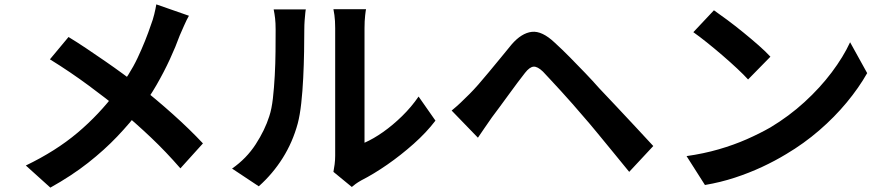

<svg xmlns="http://www.w3.org/2000/svg" viewBox="-20 -807 4040 877"><path d="M843 -735Q833 -718 821 -690.5Q809 -663 801 -645Q783 -595 756 -536.5Q729 -478 695 -419Q661 -360 620 -306Q574 -245 515.5 -183.5Q457 -122 382 -63Q307 -4 210 50L98 -51Q235 -117 334 -200.5Q433 -284 511 -388Q572 -465 608.5 -542.5Q645 -620 670 -695Q678 -715 684.5 -741.5Q691 -768 694 -787ZM293 -638Q331 -615 373.5 -586.5Q416 -558 459.5 -528Q503 -498 542.5 -469Q582 -440 614 -416Q694 -353 770 -285Q846 -217 907 -152L804 -38Q738 -114 670 -178.5Q602 -243 523 -309Q496 -332 461 -359Q426 -386 385.5 -416Q345 -446 300 -476.5Q255 -507 208 -536Z M1503 -22Q1506 -37 1508.5 -56.5Q1511 -76 1511 -96Q1511 -107 1511 -140Q1511 -173 1511 -220Q1511 -267 1511 -321.5Q1511 -376 1511 -432Q1511 -488 1511 -537.5Q1511 -587 1511 -624.5Q1511 -662 1511 -679Q1511 -713 1507.5 -738Q1504 -763 1503 -765H1652Q1651 -763 1648 -737.5Q1645 -712 1645 -678Q1645 -661 1645 -627.5Q1645 -594 1645 -550.5Q1645 -507 1645 -458Q1645 -409 1645 -361.5Q1645 -314 1645 -271.5Q1645 -229 1645 -199Q1645 -169 1645 -155Q1686 -173 1730 -204Q1774 -235 1816.5 -276.5Q1859 -318 1892 -366L1969 -256Q1928 -202 1869.5 -150Q1811 -98 1749 -55Q1687 -12 1630 17Q1614 26 1604 33.5Q1594 41 1587 47ZM1040 -37Q1106 -83 1148 -148Q1190 -213 1210 -276Q1221 -309 1226.5 -357.5Q1232 -406 1235 -461.5Q1238 -517 1238.5 -571.5Q1239 -626 1239 -672Q1239 -702 1236.5 -723.5Q1234 -745 1230 -764H1377Q1376 -762 1374.5 -747.5Q1373 -733 1371.5 -713.5Q1370 -694 1370 -673Q1370 -629 1369 -570.5Q1368 -512 1365 -451Q1362 -390 1356 -335.5Q1350 -281 1340 -243Q1317 -158 1271.5 -85.5Q1226 -13 1162 44Z M2043 -302Q2065 -320 2083.5 -337.5Q2102 -355 2125 -378Q2143 -396 2165 -421Q2187 -446 2212.5 -477Q2238 -508 2265 -540.5Q2292 -573 2317 -604Q2362 -656 2409 -661.5Q2456 -667 2514 -612Q2548 -581 2583.5 -545Q2619 -509 2653.5 -473Q2688 -437 2717 -404Q2751 -368 2794 -322.5Q2837 -277 2881.5 -229Q2926 -181 2964 -140L2854 -22Q2820 -64 2782.5 -109.5Q2745 -155 2709 -199Q2673 -243 2643 -277Q2621 -303 2595 -332.5Q2569 -362 2543 -390.5Q2517 -419 2495 -442.5Q2473 -466 2460 -480Q2435 -504 2417 -502.5Q2399 -501 2378 -474Q2363 -455 2343.5 -429Q2324 -403 2303 -374Q2282 -345 2262 -318Q2242 -291 2227 -271Q2210 -247 2193 -222Q2176 -197 2163 -178Z M3241 -760Q3267 -742 3302 -716Q3337 -690 3374.5 -659.5Q3412 -629 3445 -600Q3478 -571 3499 -548L3397 -444Q3378 -465 3347 -494Q3316 -523 3280 -554Q3244 -585 3209 -613Q3174 -641 3147 -660ZM3116 -94Q3194 -105 3263 -125Q3332 -145 3391 -171Q3450 -197 3499 -225Q3584 -276 3655 -341Q3726 -406 3779 -476.5Q3832 -547 3863 -614L3941 -473Q3903 -406 3847.5 -339Q3792 -272 3722 -211.5Q3652 -151 3571 -103Q3520 -72 3461 -44.5Q3402 -17 3336.5 4.5Q3271 26 3200 38Z"/></svg>

Font: Noto Sans KR
Style: Bold
Weight: 700
Designer: Ryoko NISHIZUKA  (kana, bopomofo & ideographs); Paul D. Hunt (Latin, Greek & Cyrillic); Sandoll Communications , Soo-you
Foundry: Adobe
Version: Version 2.004-H2;hotconv 1.0.118;makeotfexe 2.5.65603